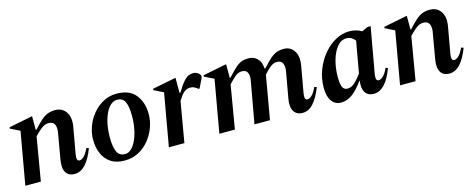

<svg xmlns="http://www.w3.org/2000/svg" viewBox="-29 -908 3366 1363"><g transform="rotate(-15 1653.5 -227.0)"><path d="M37 0 105 -386 36 -420V-430L208 -464H211V-364H216Q250 -401 274.5 -423Q299 -445 323.5 -454.5Q348 -464 380 -464Q431 -464 458.5 -424Q486 -384 474 -316L440 -124Q431 -74 456 -74Q472 -74 489.5 -91Q507 -108 525 -147L542 -141Q514 -67 478.5 -28.5Q443 10 399 10Q353 10 334 -22.5Q315 -55 326 -115L360 -312Q364 -342 354 -364.5Q344 -387 309 -387Q282 -387 254 -364Q226 -341 205 -318L151 0Z M766 10Q705 10 665.5 -16Q626 -42 606 -87.5Q586 -133 586 -190Q586 -240 604 -288.5Q622 -337 655 -376.5Q688 -416 732.5 -440Q777 -464 830 -464Q925 -464 970 -407.5Q1015 -351 1015 -265Q1015 -217 997.5 -168.5Q980 -120 947.5 -79.5Q915 -39 869 -14.5Q823 10 766 10ZM779 -34Q814 -34 840.5 -69Q867 -104 882 -161Q897 -218 897 -284Q897 -352 881 -386.5Q865 -421 824 -421Q789 -421 762.5 -388.5Q736 -356 720.5 -300Q705 -244 705 -175Q705 -109 721 -71.5Q737 -34 779 -34Z M1092 0 1160 -386 1091 -420V-430L1262 -464H1265V-353H1271Q1302 -404 1323 -427.5Q1344 -451 1360.5 -457.5Q1377 -464 1393 -464Q1414 -464 1430 -452Q1446 -440 1446 -427Q1446 -420 1442 -411L1410 -346H1404L1392 -354Q1382 -362 1371.5 -366Q1361 -370 1347 -370Q1324 -370 1305 -356.5Q1286 -343 1257 -296L1206 0Z M1463 0 1531 -386 1462 -420V-430L1634 -464H1637V-364H1642Q1676 -401 1699.5 -423Q1723 -445 1746 -454.5Q1769 -464 1801 -464Q1840 -464 1865.5 -437.5Q1891 -411 1893 -364H1899Q1932 -401 1956.5 -423Q1981 -445 2004.5 -454.5Q2028 -464 2059 -464Q2108 -464 2134.5 -424Q2161 -384 2149 -316L2115 -124Q2106 -74 2131 -74Q2147 -74 2164.5 -91Q2182 -108 2200 -147L2217 -141Q2188 -67 2153 -28.5Q2118 10 2074 10Q2029 10 2009.5 -22.5Q1990 -55 2001 -115L2036 -312Q2040 -342 2030 -364.5Q2020 -387 1988 -387Q1962 -387 1936.5 -365.5Q1911 -344 1891 -320L1890 -316L1835 0H1721L1777 -312Q1782 -342 1772.5 -364.5Q1763 -387 1730 -387Q1703 -387 1677.5 -364Q1652 -341 1631 -318L1577 0Z M2355 10Q2314 10 2288.5 -24Q2263 -58 2263 -122Q2263 -191 2286.5 -252.5Q2310 -314 2350 -362Q2390 -410 2439.5 -437Q2489 -464 2541 -464Q2567 -464 2590.5 -457.5Q2614 -451 2631 -440L2676 -460H2698L2638 -124Q2630 -74 2655 -74Q2670 -74 2688 -91Q2706 -108 2724 -147L2740 -141Q2684 10 2597 10Q2554 10 2534.5 -20Q2515 -50 2523 -106H2521Q2479 -48 2440 -19Q2401 10 2355 10ZM2379 -172Q2379 -122 2389 -98Q2399 -74 2427 -74Q2455 -74 2482 -99.5Q2509 -125 2531 -157L2572 -388Q2559 -404 2544 -412.5Q2529 -421 2508 -421Q2469 -421 2440 -385.5Q2411 -350 2395 -293Q2379 -236 2379 -172Z M2791 0 2859 -386 2790 -420V-430L2962 -464H2965V-364H2970Q3004 -401 3028.5 -423Q3053 -445 3077.5 -454.5Q3102 -464 3134 -464Q3185 -464 3212.5 -424Q3240 -384 3228 -316L3194 -124Q3185 -74 3210 -74Q3226 -74 3243.5 -91Q3261 -108 3279 -147L3296 -141Q3268 -67 3232.5 -28.5Q3197 10 3153 10Q3107 10 3088 -22.5Q3069 -55 3080 -115L3114 -312Q3118 -342 3108 -364.5Q3098 -387 3063 -387Q3036 -387 3008 -364Q2980 -341 2959 -318L2905 0Z"/></g></svg>

Font: Spectral SemiBold
Style: Italic
Weight: 600
Italic angle: -10°
Designer: Jean-Baptiste Levee
Foundry: Production Type
Version: Version 2.001